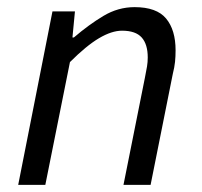

<svg xmlns="http://www.w3.org/2000/svg" viewBox="-20 -518 565 538"><path d="M127 -486H190L183 -413H187Q229 -449 270 -473.5Q311 -498 357 -498Q419 -498 445.5 -466Q472 -434 472 -377Q472 -360 470.5 -345Q469 -330 464 -310L402 0H326L386 -300Q390 -320 392 -332Q394 -344 394 -357Q394 -394 377 -413Q360 -432 322 -432Q293 -432 257.5 -411Q222 -390 176 -344L107 0H31Z"/></svg>

Font: mr_Source Sans Pro
Style: Italic
Weight: 400
Italic angle: -11°
Designer: Paul D. Hunt
Foundry: Adobe Systems Incorporated
Version: Version 1.036;July 10, 2024;FontCreator 11.5.0.2430 64-bit